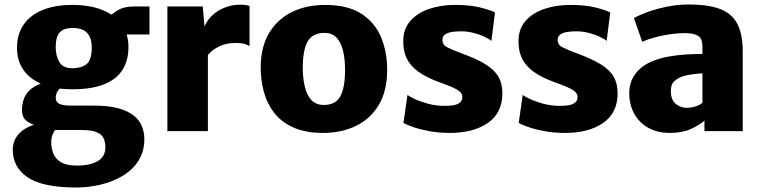

<svg xmlns="http://www.w3.org/2000/svg" viewBox="-20 -586 3407 858"><path d="M303 -187Q273.5 -187 247 -190Q241.5 -185 237.5 -178.5Q229 -163.5 229 -150Q229 -130 244.8 -122Q260.5 -114 300 -114H401Q466 -114 509.2 -102Q552.5 -90 578 -69.2Q603.5 -48.5 614.2 -21.5Q625 5.5 625 35Q625 90.5 599.2 131.5Q573.5 172.5 529.2 199.2Q485 226 429.2 239.2Q373.5 252.5 314 252Q166.5 250.5 101.8 205.2Q37 160 37 83Q37 54.5 50.2 31.2Q63.5 8 89.5 -9Q107.5 -20.5 131.5 -29Q109 -36 96 -48Q77.5 -64.5 78 -98Q78.5 -117.5 85 -139.5Q91.5 -161.5 111 -181.5Q128.5 -199.5 162 -212.5Q114.5 -233.5 86.5 -271Q56 -312.5 56 -373Q56 -433.5 85.8 -476.2Q115.5 -519 170.8 -541.5Q226 -564 303 -564Q381.5 -564 437.5 -541.5Q460.5 -532.5 478.5 -520.5Q488.5 -529 504.5 -539Q533.5 -557 576 -557H648V-432H546Q554 -406 554 -376Q554 -315.5 527 -273.2Q500 -231 444.2 -209Q388.5 -187 303 -187ZM216.5 12Q209 28 209 51Q209 76 218.2 99.8Q227.5 123.5 252.2 138.8Q277 154 324 154Q360.5 154 389.2 145.8Q418 137.5 434.5 119.5Q451 101.5 451 72Q451 50.5 443.5 33Q436 15.5 413.2 5.2Q390.5 -5 345 -5H226Q221 2.5 216.5 12ZM304 -281Q342.5 -281 366.2 -299Q390 -317 390 -374Q390 -417.5 369 -439.2Q348 -461 306 -461Q280 -461 263 -453.2Q246 -445.5 237.5 -426.8Q229 -408 229 -375Q229 -336 245.2 -308.5Q261.5 -281 304 -281Z M728 0V-557H886L894 -467.5Q904.5 -493 924.5 -513.5Q948.5 -537.5 981.8 -551.2Q1015 -565 1054 -565Q1066 -565 1078 -563.5Q1090 -562 1095 -559V-380Q1088.5 -384.5 1074.5 -389.2Q1060.5 -394 1035 -394Q995 -394 967.8 -382.2Q940.5 -370.5 923.5 -355Q915.5 -347 909 -340.5V0Z M1423 8Q1346 8 1292.2 -15.8Q1238.5 -39.5 1206 -81Q1173.5 -122.5 1159 -176.2Q1144.5 -230 1145 -290Q1146.5 -379 1183.5 -440Q1220.5 -501 1285 -532.5Q1349.5 -564 1433 -564Q1536 -564 1597.2 -523Q1658.5 -482 1685 -414.5Q1711.5 -347 1710 -267Q1709 -177.5 1672.2 -116.2Q1635.5 -55 1571 -23.5Q1506.5 8 1423 8ZM1427 -117Q1480.5 -117 1501.2 -156.2Q1522 -195.5 1522 -275Q1522 -320 1513.5 -357.2Q1505 -394.5 1485 -416.8Q1465 -439 1430 -439Q1375.5 -439 1354.2 -399.5Q1333 -360 1333 -284Q1333 -238 1341.8 -200Q1350.5 -162 1371 -139.5Q1391.5 -117 1427 -117Z M1783 -37 1801 -162Q1809 -155 1834.2 -143.2Q1859.5 -131.5 1894 -122.2Q1928.5 -113 1965 -113Q2008.5 -112.5 2027.2 -122.2Q2046 -132 2046 -153Q2046 -167.5 2032.5 -178.2Q2019 -189 1996 -198.5Q1973 -208 1945 -218Q1884 -240 1848.2 -266.5Q1812.5 -293 1797 -326.2Q1781.5 -359.5 1782 -402Q1782 -456 1813.2 -492Q1844.5 -528 1897 -546Q1949.5 -564 2013 -564Q2081.5 -564 2127.5 -552.2Q2173.5 -540.5 2192 -530L2176 -403Q2166 -412 2144.5 -422Q2123 -432 2096 -439Q2069 -446 2042 -446Q1995.5 -446 1976.2 -436.5Q1957 -427 1957 -408Q1957 -385.5 1977.5 -375Q1998 -364.5 2042 -348Q2108 -324 2148.2 -299.5Q2188.5 -275 2206.8 -244Q2225 -213 2225 -169Q2225 -82 2160.8 -37Q2096.5 8 1990 8Q1944 8 1902.5 0.8Q1861 -6.5 1829.8 -17Q1798.5 -27.5 1783 -37Z M2298 -37 2316 -162Q2324 -155 2349.2 -143.2Q2374.5 -131.5 2409 -122.2Q2443.5 -113 2480 -113Q2523.5 -112.5 2542.2 -122.2Q2561 -132 2561 -153Q2561 -167.5 2547.5 -178.2Q2534 -189 2511 -198.5Q2488 -208 2460 -218Q2399 -240 2363.2 -266.5Q2327.5 -293 2312 -326.2Q2296.5 -359.5 2297 -402Q2297 -456 2328.2 -492Q2359.5 -528 2412 -546Q2464.5 -564 2528 -564Q2596.5 -564 2642.5 -552.2Q2688.5 -540.5 2707 -530L2691 -403Q2681 -412 2659.5 -422Q2638 -432 2611 -439Q2584 -446 2557 -446Q2510.5 -446 2491.2 -436.5Q2472 -427 2472 -408Q2472 -385.5 2492.5 -375Q2513 -364.5 2557 -348Q2623 -324 2663.2 -299.5Q2703.5 -275 2721.8 -244Q2740 -213 2740 -169Q2740 -82 2675.8 -37Q2611.5 8 2505 8Q2459 8 2417.5 0.8Q2376 -6.5 2344.8 -17Q2313.5 -27.5 2298 -37Z M3299 0H3128V-47Q3105 -27 3067.2 -9.5Q3029.5 8 2973 8Q2918 8 2877.2 -14.8Q2836.5 -37.5 2814.2 -77.8Q2792 -118 2792 -170Q2792 -219 2818.8 -255.2Q2845.5 -291.5 2892 -311Q2925.5 -325.5 2965 -332.8Q3004.5 -340 3044.2 -342.5Q3084 -345 3119 -345V-378Q3119 -415 3098.8 -426.5Q3078.5 -438 3041 -438Q3009 -438 2974.2 -433Q2939.5 -428 2907 -419.2Q2874.5 -410.5 2850 -399L2813 -505Q2833.5 -517.5 2872.2 -531.8Q2911 -546 2959.5 -556Q3008 -566 3058 -566Q3145.5 -566 3198.5 -545.5Q3251.5 -525 3275.2 -479Q3299 -433 3299 -356ZM3082.5 -255Q3064 -253 3047.5 -249.2Q3031 -245.5 3021 -241Q3005.5 -234.5 2991.8 -221.8Q2978 -209 2978 -179Q2978 -139.5 2999.8 -121.8Q3021.5 -104 3049 -104Q3063.5 -104 3077.8 -107.5Q3092 -111 3103 -116.2Q3114 -121.5 3119 -127V-258Q3101.5 -257.5 3082.5 -255Z"/></svg>

Font: Koeln Type Sans ExtraBold
Style: Regular
Weight: 800
Designer: Eben Sorkin
Foundry: Eben Sorkin
Version: Version 2.001